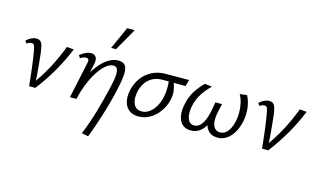

<svg xmlns="http://www.w3.org/2000/svg" viewBox="-110 -1050 2781 1677"><g transform="rotate(15 1280.0 -211.0)"><path d="M161 0Q157 -38 152.5 -80Q148 -122 143 -162.5Q138 -203 132.5 -240Q127 -277 122 -305Q115 -343 109 -356.5Q103 -370 84 -370Q74 -370 62.5 -365.5Q51 -361 42 -354L26 -377Q47 -397 70 -408Q93 -419 115 -419Q140 -419 153 -406.5Q166 -394 172 -370Q178 -346 183 -313Q189 -264 193.5 -214.5Q198 -165 202 -115.5Q206 -66 207 -17L177 -22Q248 -118 300.5 -216.5Q353 -315 391 -417L454 -411Q411 -305 352 -202Q293 -99 217 0Z M712 277Q737 215 756 160.5Q775 106 790 53Q805 0 819.5 -55Q834 -110 849 -174Q866 -246 868.5 -287.5Q871 -329 860.5 -347Q850 -365 827 -365Q794 -365 759 -336Q724 -307 691 -256Q658 -205 631.5 -139.5Q605 -74 589 0H544Q568 -99 603 -177Q638 -255 680 -309Q722 -363 767 -391Q812 -419 855 -419Q900 -419 918.5 -395.5Q937 -372 935.5 -320.5Q934 -269 915 -184Q899 -109 878.5 -35Q858 39 832 119Q806 199 772 289ZM530 0 600 -327Q602 -335 602.5 -345Q603 -355 598 -362.5Q593 -370 577 -370Q565 -370 551 -364.5Q537 -359 526 -351L511 -375Q534 -395 560 -407Q586 -419 610 -419Q636 -419 648.5 -406Q661 -393 663 -373Q665 -353 659 -331L589 0ZM766 -509 857 -711H925L810 -509Z M1150 8Q1097 8 1064 -18Q1031 -44 1020 -89.5Q1009 -135 1021 -192Q1034 -255 1069.5 -305Q1105 -355 1160 -384Q1215 -413 1286 -413L1497 -414L1480 -355Q1419 -356 1366 -356Q1313 -356 1272 -356Q1222 -356 1184 -336.5Q1146 -317 1121.5 -281Q1097 -245 1086 -197Q1073 -127 1094 -84.5Q1115 -42 1166 -42Q1205 -42 1237 -66.5Q1269 -91 1291.5 -131.5Q1314 -172 1323 -219Q1327 -237 1329 -258.5Q1331 -280 1331 -302.5Q1331 -325 1329.5 -344Q1328 -363 1324 -374L1363 -384Q1371 -362 1379.5 -337Q1388 -312 1391.5 -280Q1395 -248 1386 -206Q1377 -165 1356 -127Q1335 -89 1303.5 -58Q1272 -27 1233 -9.5Q1194 8 1150 8Z M1623 8Q1576 8 1546.5 -18.5Q1517 -45 1508.5 -94.5Q1500 -144 1516 -211Q1530 -273 1561.5 -323Q1593 -373 1639 -418L1704 -409Q1661 -369 1628 -319Q1595 -269 1581 -208Q1571 -166 1573.5 -128Q1576 -90 1592.5 -66Q1609 -42 1639 -42Q1667 -42 1687 -58.5Q1707 -75 1721 -102Q1735 -129 1744 -161Q1753 -193 1758 -223L1769 -285H1829L1814 -219Q1801 -162 1804.5 -123Q1808 -84 1826 -63Q1844 -42 1875 -42Q1903 -42 1924.5 -59Q1946 -76 1961.5 -106Q1977 -136 1985 -176Q1993 -214 1992.5 -255.5Q1992 -297 1983 -337Q1974 -377 1955 -410L2020 -418Q2048 -363 2053.5 -302Q2059 -241 2047 -186Q2035 -130 2009 -85.5Q1983 -41 1946.5 -16.5Q1910 8 1866 8Q1807 8 1776 -30Q1745 -68 1748 -128L1775 -123Q1751 -56 1712.5 -24Q1674 8 1623 8Z M2267 0Q2263 -38 2258.5 -80Q2254 -122 2249 -162.5Q2244 -203 2238.5 -240Q2233 -277 2228 -305Q2221 -343 2215 -356.5Q2209 -370 2190 -370Q2180 -370 2168.5 -365.5Q2157 -361 2148 -354L2132 -377Q2153 -397 2176 -408Q2199 -419 2221 -419Q2246 -419 2259 -406.5Q2272 -394 2278 -370Q2284 -346 2289 -313Q2295 -264 2299.5 -214.5Q2304 -165 2308 -115.5Q2312 -66 2313 -17L2283 -22Q2354 -118 2406.5 -216.5Q2459 -315 2497 -417L2560 -411Q2517 -305 2458 -202Q2399 -99 2323 0Z"/></g></svg>

Font: Ysabeau Infant
Style: Italic
Weight: 400
Italic angle: -12°
Designer: Christian Thalmann (Catharsis Fonts)
Version: Version 2.001;gftools[0.9.30]; featfreeze: ss01,ss02,lnum